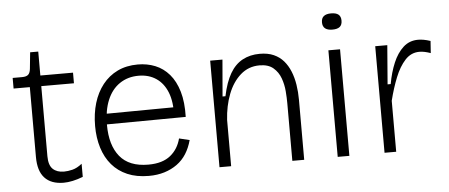

<svg xmlns="http://www.w3.org/2000/svg" viewBox="-48 -797 2149 919"><g transform="rotate(-5 1026.5 -337.5)"><path d="M224 9Q194 9 171 0.5Q148 -8 132.5 -25Q117 -42 109.5 -67Q102 -92 102 -125V-461H24V-512H69Q90 -512 99 -520.5Q108 -529 110 -548L118 -627H157V-512H314V-461H157V-124Q157 -81 176.5 -62.5Q196 -44 230 -44Q249 -44 271 -49.5Q293 -55 317 -74V-11Q291 -1 267.5 4Q244 9 224 9Z M633 12Q574 12 530 -7Q486 -26 456.5 -60.5Q427 -95 412 -143Q397 -191 397 -248Q397 -308 412 -358Q427 -408 456.5 -445.5Q486 -483 528.5 -503.5Q571 -524 626 -524Q671 -524 709.5 -508.5Q748 -493 776.5 -460Q805 -427 820 -376Q835 -325 833 -254L431 -251V-302L796 -305L778 -263Q781 -331 763 -376.5Q745 -422 709.5 -446Q674 -470 625 -470Q573 -470 534 -443.5Q495 -417 474.5 -367.5Q454 -318 454 -249Q454 -151 498.5 -96.5Q543 -42 635 -42Q670 -42 696.5 -50Q723 -58 742 -73.5Q761 -89 773.5 -109.5Q786 -130 792 -154L842 -142Q832 -105 814 -76.5Q796 -48 769 -28.5Q742 -9 708 1.5Q674 12 633 12Z M973 0V-314V-512H1032L1017 -336H1031Q1045 -403 1069 -444Q1093 -485 1129 -504.5Q1165 -524 1212 -524Q1251 -524 1279 -511.5Q1307 -499 1326 -477Q1345 -455 1357 -425.5Q1369 -396 1374.5 -361Q1380 -326 1380 -289V0H1323V-277Q1323 -302 1320.5 -334.5Q1318 -367 1307 -397.5Q1296 -428 1272 -448.5Q1248 -469 1206 -469Q1153 -469 1114.5 -435Q1076 -401 1054.5 -345Q1033 -289 1029 -222V0Z M1541 0V-512H1597V0ZM1569 -609Q1546 -609 1534 -618.5Q1522 -628 1522 -648Q1522 -668 1534 -677.5Q1546 -687 1569 -687Q1593 -687 1604.5 -677.5Q1616 -668 1616 -648Q1616 -628 1604.5 -618.5Q1593 -609 1569 -609Z M1766 0V-291V-512H1824L1809 -325H1824Q1834 -381 1853 -426Q1872 -471 1901.5 -498Q1931 -525 1973 -525Q1985 -525 1999.5 -522.5Q2014 -520 2032 -514L2028 -456Q2014 -461 2000.5 -464Q1987 -467 1974 -467Q1934 -467 1905.5 -436Q1877 -405 1857 -355Q1837 -305 1822 -245V0Z"/></g></svg>

Font: Bricolage Grotesque ExtraLight
Style: Regular
Weight: 250
Designer: Mathieu Triay
Foundry: Atelier Triay
Version: Version 1.000;gftools[0.9.30]